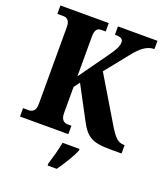

<svg xmlns="http://www.w3.org/2000/svg" viewBox="-165 -827 1004 1160"><g transform="rotate(20 337.0 -246.5)"><path d="M21 0H332V-54H309C284 -54 264 -68 264 -111V-279L292 -316L397 -119C444 -27 477 0 601 0H674V-54H669C630 -54 609 -77 571 -139L398 -428L515 -574C555 -625 595 -661 645 -661V-714H391V-661C430 -661 444 -652 444 -631C444 -601 426 -574 392 -526L264 -347V-603C264 -646 279 -660 303 -660H332V-714H21V-660H60C84 -660 102 -646 102 -605V-110C102 -67 82 -54 56 -54H21ZM279 208V221H338C368 178 410 113 426 71V61H317C310 105 291 168 279 208Z"/></g></svg>

Font: Noto Serif Condensed ExtraBold
Style: Regular
Weight: 800
Width: 3
Designer: Monotype Design Team
Foundry: Monotype Imaging Inc.
Version: Version 2.013